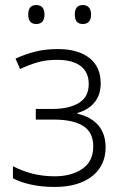

<svg xmlns="http://www.w3.org/2000/svg" viewBox="-20 -737 492 767"><path d="M210 -541Q292 -541 337.2 -505.4Q382.3 -469.7 382.3 -404.3Q382.3 -358.4 357.9 -328.4Q333.5 -298.3 289.1 -285.6V-282.7Q344.7 -270 373.3 -235.6Q401.9 -201.2 401.9 -148.9Q401.9 -75.2 347.4 -32.7Q293 9.8 198.2 9.8Q145 9.8 102.1 0Q59.1 -9.8 31.7 -24.9V-73.2Q67.4 -54.2 109.1 -43.5Q150.9 -32.7 198.2 -32.7Q265.1 -32.7 308.8 -62.5Q352.5 -92.3 352.5 -151.9Q352.5 -209 312 -234.1Q271.5 -259.3 194.3 -259.3H123V-301.8H189Q255.4 -301.8 294.9 -325.7Q334.5 -349.6 334.5 -401.4Q334.5 -448.7 302 -473.4Q269.5 -498 208 -498Q164.1 -498 130.1 -488Q96.2 -478 60.1 -461.4L42 -502.9Q79.1 -520 119.9 -530.5Q160.6 -541 210 -541ZM92.8 -679.2Q92.8 -716.8 124.5 -716.8Q142.1 -716.8 149.9 -706.5Q157.7 -696.3 157.7 -679.2Q157.7 -641.1 124.5 -641.1Q92.8 -641.1 92.8 -679.2ZM278.8 -679.2Q278.8 -716.8 310.5 -716.8Q327.6 -716.8 335.7 -706.5Q343.8 -696.3 343.8 -679.2Q343.8 -641.1 310.5 -641.1Q278.8 -641.1 278.8 -679.2Z"/></svg>

Font: Open Sans Light
Style: Regular
Weight: 300
Designer: Monotype Design Team
Foundry: Monotype Imaging Inc.
Version: Version 3.000; ttfautohint (v1.8.4)